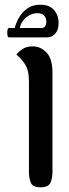

<svg xmlns="http://www.w3.org/2000/svg" viewBox="-20 -796 293 816"><path d="M152 0Q119 0 111 -19.5Q103 -39 103 -65V-451Q103 -500 84 -526.5Q65 -553 50 -563Q54 -572 72.5 -585.5Q91 -599 120 -599Q152 -599 177.5 -573Q203 -547 203 -486V-65Q203 -39 194.5 -19.5Q186 0 152 0ZM19 -637Q13 -637 11.5 -647Q10 -657 11.5 -667Q13 -677 19 -677H43Q43 -680 48.5 -695.5Q54 -711 66 -729.5Q78 -748 99 -762Q120 -776 152 -776Q189 -776 209 -754Q229 -732 229 -698Q229 -668 214.5 -652.5Q200 -637 179 -637ZM65 -677H156Q167 -677 172 -684.5Q177 -692 177 -704Q177 -719 168 -729.5Q159 -740 139 -740Q118 -740 101 -729Q84 -718 74.5 -703Q65 -688 65 -677Z"/></svg>

Font: El Messiri Medium
Style: Regular
Weight: 500
Designer: Mohamed Gaber
Foundry: Kief Type Foundry
Version: Version 2.020; ttfautohint (v1.8.3)